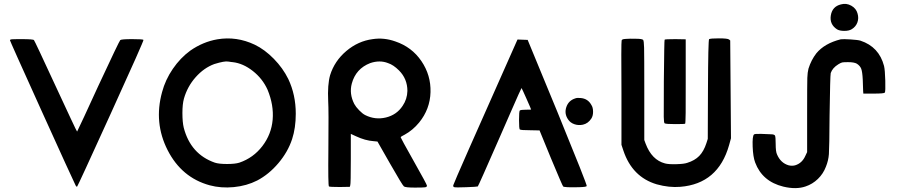

<svg xmlns="http://www.w3.org/2000/svg" viewBox="-20 -972 4729 1001"><path d="M92 -768Q153 -768 157 -763Q161 -759 271 -521Q317 -422 349 -353.5Q381 -285 382 -286Q401 -324 492 -523Q602 -759 607 -763Q613 -768 669 -768Q726 -768 728 -764Q731 -761 558 -381Q386 -3 382 1Q380 2 377.5 -0.5Q375 -3 373 -8Q357 -40 194.5 -399Q32 -758 32 -762Q32 -766 40 -767Q48 -768 92 -768Z M1113 -767Q1213 -784 1308 -739Q1360 -714 1407.5 -665.5Q1455 -617 1483 -560Q1522 -478 1522 -379Q1522 -305 1503 -247Q1481 -180 1431.5 -121.5Q1382 -63 1321 -31Q1266 -3 1199 3.5Q1132 10 1073 -6Q927 -46 854 -189Q781 -332 825 -492Q842 -556 881 -613Q920 -670 972 -708Q1038 -754 1113 -767ZM1193 -648Q1189 -648 1183.5 -649Q1178 -650 1174.5 -650.5Q1171 -651 1170 -651Q1152 -655 1097 -638Q1043 -618 1000 -569.5Q957 -521 939 -458Q931 -429 931 -383Q931 -335 938 -306Q974 -168 1100 -124Q1121 -117 1164 -117Q1206 -117 1228 -124Q1301 -149 1348 -210.5Q1395 -272 1401.5 -348Q1408 -424 1375 -504Q1349 -562 1298 -602Q1247 -642 1193 -648Z M1923 -768Q1982 -777 2041 -756Q2127 -727 2177 -653.5Q2227 -580 2224.5 -491.5Q2222 -403 2165 -333Q2132 -293 2090 -270Q2069 -260 2069 -256Q2069 -253 2137 -132Q2206 -10 2206 -4Q2206 3 2196 4.5Q2186 6 2143 6Q2094 6 2086 0Q2078 -6 2013 -120L1948 -234L1928 -236Q1884 -239 1835 -262L1809 -274V-144Q1809 -12 1806 -6L1804 2L1752 3Q1699 3 1695 0Q1690 -4 1692 -195Q1694 -398 1691 -446Q1687 -531 1701 -580Q1724 -654 1785.5 -706Q1847 -758 1923 -768ZM2003 -643Q1960 -660 1910 -643Q1835 -614 1814 -536Q1800 -483 1827 -430Q1835 -415 1852.5 -397Q1870 -379 1884 -372Q1936 -346 1992 -359.5Q2048 -373 2079 -420Q2103 -455 2104 -498Q2104 -561 2060 -605Q2031 -634 2003 -643Z M2670 -748 2678 -766 2704 -765 2731 -764 2887 -386Q3042 -7 3039 -2Q3037 3 2998 4Q2922 6 2916 0Q2912 -4 2852 -148L2793 -292L2744 -293Q2696 -293 2690 -297Q2686 -301 2686 -346Q2686 -391 2690 -396Q2696 -400 2721 -400Q2749 -400 2749 -401Q2749 -403 2725 -457Q2701 -511 2699 -513L2683 -479Q2668 -445 2642 -386Q2616 -327 2586 -258Q2474 -2 2471 0Q2466 2 2411.5 4Q2357 6 2349 4Q2342 3 2343 -6Q2345 -18 2670 -748ZM2979 -459Q2989 -463 3007 -461Q3045 -458 3063 -425Q3072 -412 3072 -389Q3072 -368 3063 -354Q3046 -328 3019 -322Q2996 -317 2974.5 -324.5Q2953 -332 2942 -349Q2921 -379 2932.5 -413.5Q2944 -448 2979 -459Z M3240 -769Q3264 -771 3293 -770Q3328 -770 3333 -764Q3337 -760 3338 -723.5Q3339 -687 3339 -500V-242L3346 -223Q3378 -138 3447 -120Q3465 -115 3505.5 -116Q3546 -117 3563 -123Q3602 -135 3625.5 -159Q3649 -183 3663 -226L3670 -248L3671 -506Q3672 -763 3677 -768Q3685 -772 3728 -772Q3774 -772 3781 -766L3787 -761L3789 -506L3791 -251L3781 -215Q3724 -14 3527 2Q3469 7 3404 -11Q3276 -49 3230 -187L3220 -217V-486Q3218 -753 3221 -761Q3222 -768 3240 -769ZM3445 -765Q3446 -768 3501 -768L3555 -767V-548Q3556 -330 3552 -327Q3548 -325 3500 -325Q3452 -325 3445 -329Q3441 -332 3440.5 -363Q3440 -394 3441 -548Q3443 -763 3445 -765Z M4364 -949Q4392 -957 4418 -942.5Q4444 -928 4451 -901Q4458 -877 4450 -855Q4442 -833 4421 -820Q4407 -811 4382 -811Q4357 -811 4344 -819Q4304 -845 4311.5 -891.5Q4319 -938 4364 -949ZM4363 -767Q4375 -769 4414 -766.5Q4453 -764 4466 -760Q4563 -728 4589 -628Q4594 -607 4595.5 -551Q4597 -495 4593 -489Q4589 -484 4535 -484H4481L4480 -498Q4480 -505 4478 -557Q4476 -598 4470 -613.5Q4464 -629 4447 -640Q4433 -648 4401 -648Q4378 -648 4371 -646.5Q4364 -645 4351 -637Q4320 -618 4311 -591Q4308 -578 4305 -370Q4304 -202 4301.5 -168.5Q4299 -135 4286 -103Q4272 -66 4244 -39Q4216 -12 4180 0Q4131 17 4064 1Q3954 -26 3917 -125Q3906 -154 3904 -208Q3902 -262 3911 -271Q3915 -275 3949 -274Q3985 -272 3998 -272Q4017 -272 4020.5 -265Q4024 -258 4024 -222Q4024 -181 4031 -167Q4050 -122 4092 -110Q4109 -106 4125 -110Q4162 -121 4179 -160L4188 -179V-384Q4188 -537 4189 -566Q4190 -595 4195 -614Q4209 -659 4236 -694Q4279 -746 4363 -767Z"/></svg>

Font: FoundationOne
Style: Medium
Weight: 500
Version: Version 0.4